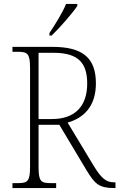

<svg xmlns="http://www.w3.org/2000/svg" viewBox="-20 -951 604 971"><path d="M230 -784V-771H241C283 -811 348 -886 371 -921V-931H314C296 -886 260 -829 230 -784ZM43 0H264V-25H235C186 -25 175 -35 175 -108V-320H280L417 -91C460 -20 481 0 558 0H564V-29H556C516 -29 492 -51 456 -109L322 -331C399 -353 465 -409 465 -529C465 -657 400 -714 245 -714H43V-689H72C120 -689 132 -679 132 -606V-108C132 -35 120 -25 72 -25H43ZM243 -349H175V-684H251C380 -684 421 -629 421 -528C421 -414 359 -349 243 -349Z"/></svg>

Font: Noto Serif Myanmar SemiCondensed ExtraLight
Style: Regular
Weight: 200
Width: 4
Designer: Ben Mitchell and the Monotype Design Team
Foundry: Monotype Imaging Inc.
Version: Version 2.106